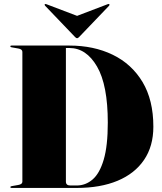

<svg xmlns="http://www.w3.org/2000/svg" viewBox="-20 -924 796 944"><path d="M31 -4Q31 -8 38 -9L69.5 -14.5Q90 -18 90 -30.5V-669Q90 -682 70 -685.5L36.5 -691.5Q31 -692 31 -696.5Q31 -700 36.5 -700H321Q441 -700 534.2 -654.8Q627.5 -609.5 680.8 -520.8Q734 -432 734 -301Q734 -205 688.2 -137.8Q642.5 -70.5 558 -35.2Q473.5 0 357 0H36.5Q31 0 31 -4ZM357 -12Q401 -12 435.5 -41.8Q470 -71.5 490 -139.2Q510 -207 510 -321Q510 -506 457 -597Q404 -688 321 -688H304V-31Q304 -12 326 -12ZM369.5 -742.5Q363.5 -736 359 -736Q354.5 -736 348.5 -742.5L201.5 -896Q197.5 -901 201 -903.5Q203 -905.5 209 -903L359 -846L508.5 -903Q514.5 -905.5 517 -903.5Q520 -900.5 516.5 -896Z"/></svg>

Font: Fraunces 144pt S000 Black
Style: Regular
Weight: 900
Version: Version 1.000; ttfautohint (v1.8.3)